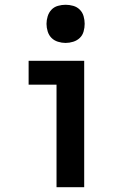

<svg xmlns="http://www.w3.org/2000/svg" viewBox="-20 -785 540 805"><path d="M217 0H333V-530H100V-430H217ZM255 -605Q271 -605 287 -610Q303 -615 314.5 -626Q326 -637 330.5 -653Q335 -669 335 -685Q335 -701 330.5 -717Q326 -733 314.5 -744.5Q303 -756 287 -760.5Q271 -765 255 -765Q239 -765 223 -760.5Q207 -756 196 -744.5Q185 -733 180 -717Q175 -701 175 -685Q175 -669 180 -653Q185 -637 196 -626Q207 -615 223 -610Q239 -605 255 -605Z"/></svg>

Font: Iosevka SS09
Style: Bold
Weight: 700
Monospace: yes
Designer: Belleve Invis
Foundry: Belleve Invis
Version: Version 5.2.1; ttfautohint (v1.8.3)